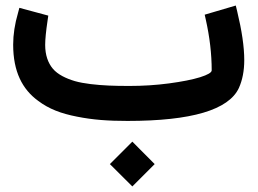

<svg xmlns="http://www.w3.org/2000/svg" viewBox="-20 -439 935 697"><path d="M449.7 -127C421.4 -127 396.5 -127.4 374.5 -128.4C331.1 -130.4 283.7 -135.3 252 -144.5C220.2 -153.8 189.5 -168.5 171.9 -189.5C154.3 -210.4 144 -239.3 144 -275.9C144 -296.4 147 -326.2 152.8 -365.2L155.3 -382.3L50.3 -410.6L45.4 -392.1C33.7 -352.1 27.8 -313.5 27.8 -276.9C27.8 -179.2 61 -114.7 118.7 -72.8C157.7 -43.5 201.2 -26.9 259.3 -15.6C317.4 -3.9 373 0 442.9 0C675.3 0 810.1 -40 847.2 -119.6C859.9 -147.9 866.7 -181.6 866.7 -220.7C866.7 -269 857.9 -328.1 840.8 -398.9L835.9 -418.9L723.1 -385.7L727.1 -367.7C741.2 -304.7 748.5 -243.2 748.5 -183.6C748.5 -175.8 734.4 -167.5 706.5 -158.7C678.2 -149.9 640.6 -142.6 593.3 -136.2C545.9 -129.9 498 -127 449.7 -127ZM378.9 156.7 460.4 237.8 541.5 156.7 460.4 75.2Z"/></svg>

Font: Samim
Style: Bold
Weight: 700
Foundry: DejaVu fonts team - Redesigned by Saber Rastikerdar
Version: Version 4.0.5